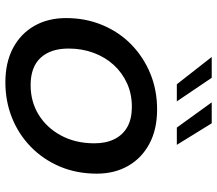

<svg xmlns="http://www.w3.org/2000/svg" viewBox="-66 -712 788 696"><g transform="rotate(90 328.0 -364.0)"><path d="M278.5 10.5Q206.5 10.5 154.2 -17.2Q102 -45 73.8 -94.5Q45.5 -144 45.5 -209.5Q45.5 -280.5 70.8 -341Q96 -401.5 141.2 -445.8Q186.5 -490 246.5 -514.8Q306.5 -539.5 376.5 -539.5Q449 -539.5 501.2 -511.5Q553.5 -483.5 581.5 -434.2Q609.5 -385 609.5 -321Q609.5 -248 583.8 -187.2Q558 -126.5 512.5 -82Q467 -37.5 407 -13.5Q347 10.5 278.5 10.5ZM288.5 -81Q348.5 -81 396 -110.2Q443.5 -139.5 471.5 -191.8Q499.5 -244 499.5 -312.5Q499.5 -354.5 484.2 -385Q469 -415.5 439.8 -431.8Q410.5 -448 367 -448Q320.5 -448 282 -430.5Q243.5 -413 215.2 -382Q187 -351 171.5 -309.2Q156 -267.5 156 -218.5Q156 -153.5 189.5 -117.2Q223 -81 288.5 -81ZM505 -611H442.5L351 -737.5H427ZM347.5 -611H285.5L186.5 -737.5H262Z"/></g></svg>

Font: Epilogue Medium
Style: Italic
Weight: 500
Italic angle: -12°
Designer: Tyler Finck
Foundry: Etcetera Type Co
Version: Version 2.112